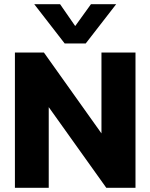

<svg xmlns="http://www.w3.org/2000/svg" viewBox="-20 -894 716 914"><path d="M143 -874H266L338 -770L413 -874H533L388 -687H288ZM51 -644H189L463 -259V-644H625V0H486L212 -384V0H51Z"/></svg>

Font: Kanit SemiBold
Style: Regular
Weight: 600
Designer: Katatrad Team
Foundry: CadsonDemak
Version: Version 1.030